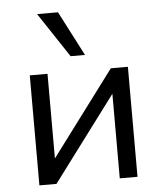

<svg xmlns="http://www.w3.org/2000/svg" viewBox="-54 -805 718 852"><g transform="rotate(-5 305.5 -379.0)"><path d="M87 0V-490H166V-93H151L448 -490H524V0H445V-398H461L163 0ZM275 -559 143 -758H236L339 -559Z"/></g></svg>

Font: Nunito Sans 10pt
Style: Regular
Weight: 400
Designer: Vernon Adams
Foundry: Vernon Adams
Version: Version 3.101;gftools[0.9.27]